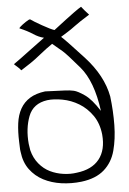

<svg xmlns="http://www.w3.org/2000/svg" viewBox="-59 -898 647 965"><g transform="rotate(-5 264.5 -415.5)"><path d="M177 -402Q210 -406 253.5 -398Q297 -390 336 -366.5Q375 -343 403 -303Q431 -263 437 -206Q444 -128 407 -81.5Q370 -35 293 -26Q261 -21 225.5 -26Q190 -31 159 -46Q128 -61 104 -90Q80 -119 70 -159L65 -192Q58 -269 81.5 -330.5Q105 -392 177 -402ZM127 -814Q122 -816 103 -803Q84 -790 76 -782.5Q68 -775 69 -774Q109 -757 135.5 -739.5Q162 -722 188 -716Q163 -698 121 -666.5Q79 -635 62.5 -623Q46 -611 36 -604Q26 -597 26 -597Q28 -594 40.5 -583.5Q53 -573 60 -563Q63 -565 76.5 -573.5Q90 -582 111 -596Q132 -610 163.5 -635.5Q195 -661 226 -682Q257 -656 275.5 -640.5Q294 -625 357.5 -550.5Q421 -476 441 -325Q402 -386 368 -409.5Q334 -433 314.5 -437.5Q295 -442 268 -443Q241 -444 170 -447Q123 -441 92.5 -422Q62 -403 44.5 -372Q27 -341 21.5 -299Q16 -257 18 -206L19 -178Q19 -172 19.5 -166Q20 -160 21 -155Q27 -102 54 -65.5Q81 -29 121.5 -8Q162 13 211.5 20Q261 27 313 21Q386 12 428 -25Q470 -62 485.5 -120Q501 -178 502 -248Q503 -318 494 -393Q474 -500 383.5 -598.5Q293 -697 274 -713Q288 -722 307 -733.5Q326 -745 348.5 -762Q371 -779 424 -812Q399 -839 387 -855Q376 -849 347 -828Q318 -807 244 -750Q225 -756 183.5 -779.5Q142 -803 127 -814Z"/></g></svg>

Font: Londrina Solid Thin
Style: Regular
Weight: 250
Designer: Marcelo Magalhaes
Foundry: Marcelo Magalhães
Version: Version 1.002